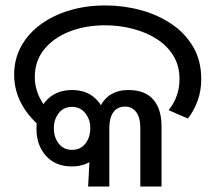

<svg xmlns="http://www.w3.org/2000/svg" viewBox="-20 -686 792 706"><path d="M152 -201Q91 -247 61.5 -299.5Q32 -352 32 -411Q32 -469 58 -516Q84 -563 130 -596.5Q176 -630 236.5 -648Q297 -666 367 -666Q434 -666 497 -649Q560 -632 610.5 -598Q661 -564 690.5 -513.5Q720 -463 720 -395Q720 -353 707 -316.5Q694 -280 671 -250L600 -281Q619 -304 629.5 -333Q640 -362 640 -395Q640 -445 617 -482Q594 -519 555 -543.5Q516 -568 467 -580.5Q418 -593 367 -593Q294 -593 235.5 -570Q177 -547 142.5 -504.5Q108 -462 108 -403Q108 -363 126 -326.5Q144 -290 178 -258L152 -201ZM244 -74Q184 -74 149 -113Q114 -152 114 -213Q114 -276 149.5 -315.5Q185 -355 245 -355Q304 -355 338.5 -316Q373 -277 373 -215Q373 -153 338 -113.5Q303 -74 244 -74ZM245 -135Q276 -135 294 -158Q312 -181 312 -215Q312 -247 293.5 -270Q275 -293 245 -293Q214 -293 196 -270Q178 -247 178 -214Q178 -181 196 -158Q214 -135 245 -135ZM312 -148 335 -222Q335 -264 348.5 -293.5Q362 -323 388.5 -339Q415 -355 452 -355Q483 -355 506 -346Q529 -337 544 -319.5Q559 -302 566.5 -277.5Q574 -253 574 -222V0H496V-216Q496 -253 481 -273.5Q466 -294 440 -294Q412 -294 397 -273.5Q382 -253 382 -216V0H304Z"/></svg>

Font: loriya25
Style: Book
Weight: 400
Designer: Jelle Bosma - Monotype Design Team
Foundry: Monotype Imaging Inc.
Version: Version 2.003